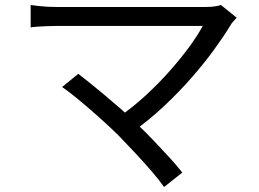

<svg xmlns="http://www.w3.org/2000/svg" viewBox="-20 -705 1040 770"><path d="M929 -634Q922 -626 915 -618.5Q908 -611 904 -603Q876 -557 836.5 -503Q797 -449 747 -392Q697 -335 638.5 -280Q580 -225 513 -177L451 -232Q512 -274 565 -323Q618 -372 662.5 -422.5Q707 -473 740.5 -519Q774 -565 793 -601Q774 -601 736 -601Q698 -601 648 -601Q598 -601 542.5 -601Q487 -601 432.5 -601Q378 -601 331 -601Q284 -601 250.5 -601Q217 -601 205 -601Q186 -601 166 -600Q146 -599 129.5 -598Q113 -597 103 -595V-685Q117 -683 134 -681Q151 -679 169.5 -678Q188 -677 205 -677Q216 -677 248.5 -677Q281 -677 328 -677Q375 -677 429.5 -677Q484 -677 540.5 -677Q597 -677 648.5 -677Q700 -677 740 -677Q780 -677 801 -677Q844 -677 866 -685ZM458 -159Q435 -182 404.5 -210Q374 -238 341 -266.5Q308 -295 279 -318.5Q250 -342 229 -356L294 -409Q311 -396 339 -373.5Q367 -351 400.5 -323Q434 -295 467 -266Q500 -237 527 -210Q559 -180 593.5 -144Q628 -108 659 -74Q690 -40 711 -13L638 45Q620 19 589.5 -16.5Q559 -52 524 -89.5Q489 -127 458 -159Z"/></svg>

Font: Noto Sans SC Thin
Style: Regular
Weight: 400
Version: Version 2.004-H2;hotconv 1.0.118;makeotfexe 2.5.65603